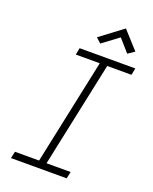

<svg xmlns="http://www.w3.org/2000/svg" viewBox="-181 -1115 963 1212"><g transform="rotate(20 300.0 -508.5)"><path d="M47 0 57 -46H219L369 -754H208L217 -800H591L582 -754H419L269 -46H431L421 0ZM511 -870 438 -953 329 -872 296 -902 449 -1017 555 -900Z"/></g></svg>

Font: Victor Mono Thin Thin
Style: Italic
Weight: 250
Italic angle: -12°
Monospace: yes
Version: Version 1.561;gftools[0.9.30]